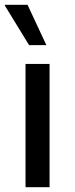

<svg xmlns="http://www.w3.org/2000/svg" viewBox="-22 -776 309 796"><path d="M83.8 0V-511H183.5V0ZM98.5 -589 -2 -753 -1.2 -756H92.2L170.2 -589Z"/></svg>

Font: Chivo Medium
Style: Regular
Weight: 500
Designer: Hector Gatti
Foundry: Omnibus-Type
Version: Version 2.002